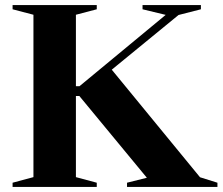

<svg xmlns="http://www.w3.org/2000/svg" viewBox="-20 -735 875 755"><path d="M278.5 -677V-396H292.5L631.5 -676.5L540.5 -698.5V-715H770V-698.5L682 -676L419.5 -461L766.5 -38L835 -16.5V0H479.5V-16.5L557.5 -36L292 -357.5H278.5V-38.5L360.5 -16.5V0H29.5V-16.5L111.5 -38.5V-677L29.5 -698.5V-715H360.5V-698.5Z"/></svg>

Font: Newsreader 72pt SemiBold
Style: Regular
Weight: 600
Designer: Hugues Gentile
Foundry: Production Type
Version: Version 1.003; ttfautohint (v1.8.3)